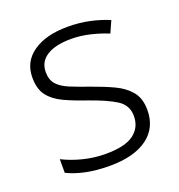

<svg xmlns="http://www.w3.org/2000/svg" viewBox="-106 -631 681 730"><g transform="rotate(-20 234.5 -266.0)"><path d="M423 -141Q423 -69 369 -29.5Q315 10 217 10Q161 10 118 0.5Q75 -9 46 -24V-79Q81 -61 126 -49.5Q171 -38 218 -38Q296 -38 331.5 -64.5Q367 -91 367 -137Q367 -181 330 -204.5Q293 -228 221 -253Q171 -270 133.5 -287.5Q96 -305 75 -332Q54 -359 54 -406Q54 -470 106 -506Q158 -542 245 -542Q293 -542 334.5 -533Q376 -524 411 -509L390 -462Q359 -475 320 -484.5Q281 -494 242 -494Q179 -494 144 -472Q109 -450 109 -408Q109 -376 126 -357.5Q143 -339 175 -326Q207 -313 253 -297Q301 -280 339 -262Q377 -244 400 -216Q423 -188 423 -141Z"/></g></svg>

Font: RS Noto Sans Light
Style: Regular
Weight: 300
Designer: Monotype Design Team
Foundry: Monotype Imaging Inc.
Version: Version 3.10